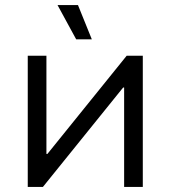

<svg xmlns="http://www.w3.org/2000/svg" viewBox="-20 -741 676 761"><path d="M282 -585H344L289 -721H208ZM90 0H150L468 -394H472V0H546V-520H482L168 -131H164V-520H90Z"/></svg>

Font: Fixel Display Regular
Style: Regular
Weight: 400
Designer: AlfaBravo + MacPaw
Foundry: Kyrylo Tkachov, Marchela Mozhyna, Serhii Makarenko, Maria Weinstein, Zakhar Kryvoshyya
Version: Version 1.211